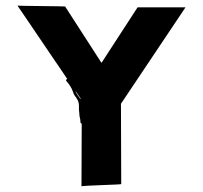

<svg xmlns="http://www.w3.org/2000/svg" viewBox="-20 -715 719 681"><path d="M261 -317C262 -313 261 -308 262 -305C262 -299 265 -294 265 -287C265 -283 265 -279 268 -277C276 -273 274 -284 274 -288C274 -295 271 -300 271 -306C270 -310 270 -314 270 -318L269 -54C269 -57 410 -60 410 -62C410 -64 409 -344 409 -347L638 -689H468L340 -492L211 -692C211 -693 42 -694 42 -695C42 -696 271 -356 272 -358C273 -360 273 -362 274 -363C282 -377 286 -395 296 -407C306 -418 312 -433 322 -444C325 -449 319 -455 315 -450C305 -439 301 -424 290 -413C278 -401 272 -380 265 -364C260 -373 251 -381 248 -392C243 -409 233 -422 222 -434C219 -438 212 -432 215 -428C225 -417 234 -404 239 -389C244 -370 260 -365 260 -340V-332V-325C260 -322 261 -320 261 -317Z"/></svg>

Font: Hussar Wojna
Style: 3
Weight: 400
Designer: Robert Jablonski
Foundry: Cannot Into Space Fonts
Version: Version 1.01